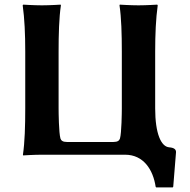

<svg xmlns="http://www.w3.org/2000/svg" viewBox="-20 -668 820 829"><path d="M650 -200V-445C650 -520 653 -588 661 -645L659 -648C659 -648 612 -645 578 -645C543 -645 497 -648 497 -648L496 -645C504 -592 506 -520 506 -445V-200C506 -183 505 -94 498 -70C495 -61 488 -55 470 -55H269C251 -55 244 -61 241 -70C234 -94 233 -183 233 -200V-445C233 -520 235 -592 243 -645L242 -648C242 -648 196 -645 161 -645C127 -645 80 -648 80 -648L78 -645C86 -588 89 -520 89 -445V-200C89 -125 87 -54 79 0L80 3C80 3 127 0 161 0H520C600 0 641 65 652 138L654 141H726L728 138L740 -11C740 -21 735 -30 710 -32C676 -35 650 -90 650 -200Z"/></svg>

Font: Libertinus Sans
Style: Bold
Weight: 700
Designer: Philipp H. Poll, Khaled Hosny
Foundry: Caleb Maclennan
Version: Version 7.050;RELEASE